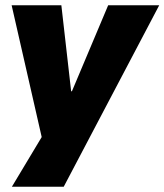

<svg xmlns="http://www.w3.org/2000/svg" viewBox="-20 -526 622 726"><path d="M25 180 148 -25 149 42 24 -506H212L249 -181H252L389 -506H582L221 180Z"/></svg>

Font: Nunito Sans 7pt SemiCondensed Black
Style: Italic
Weight: 900
Width: 4
Italic angle: -9°
Designer: Vernon Adams
Foundry: Vernon Adams
Version: Version 3.101;gftools[0.9.27]